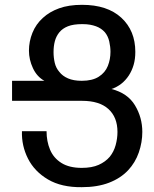

<svg xmlns="http://www.w3.org/2000/svg" viewBox="-20 -762 640 796"><path d="M319 14Q235 15 179 -18Q123 -51 96 -104.5Q69 -158 71 -218H173Q173 -176 187.5 -141.5Q202 -107 234.5 -86.5Q267 -66 319 -66Q361 -66 389 -78.5Q417 -91 435 -112Q452 -133 459.5 -160.5Q467 -188 467 -215Q467 -276 429.5 -310Q392 -344 320 -344H30V-427H164Q133 -444 116.5 -479.5Q100 -515 100 -552Q100 -590 114.5 -626Q129 -662 158 -688Q185 -713 225 -727.5Q265 -742 320 -742Q425 -742 483 -688.5Q541 -635 541 -547Q541 -517 534 -493Q527 -469 514 -449Q487 -408 442 -393Q509 -376 539.5 -325.5Q570 -275 570 -215Q570 -172 555.5 -130Q541 -88 511 -56Q480 -23 432 -4.5Q384 14 319 14ZM319 -427Q363 -427 389.5 -444Q416 -461 427 -488.5Q438 -516 438 -547Q438 -568 433 -590Q428 -612 415 -628Q400 -645 378 -653Q367 -657 353.5 -659.5Q340 -662 321 -662Q284 -662 261.5 -653Q239 -644 226 -628Q213 -612 207.5 -591.5Q202 -571 202 -546Q202 -523 207 -501.5Q212 -480 226 -464Q239 -447 262 -437Q285 -427 319 -427Z"/></svg>

Font: PlemolJP35 Console
Style: Regular
Weight: 400
Version: v2.0.3; ttfautohint (v1.8.4.7-5d5b-dirty) -l 6 -r 45 -G 200 